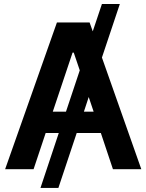

<svg xmlns="http://www.w3.org/2000/svg" viewBox="-20 -839 726 952"><path d="M146.5 0H5.4L262.2 -727.5H424.3L439.9 -683.6L485.4 -819.3H574.2L485.4 -553.7L680.7 0H540L480 -179.7H360.4L269.5 92.8H180.7L271.5 -179.7H206.5ZM339.8 -578.1 241.7 -285.2H307.1L375.5 -490.2L345.7 -578.1ZM396 -285.2H444.3L419.9 -357.9Z"/></svg>

Font: Inter Tight SemiBold
Style: Regular
Weight: 600
Designer: Rasmus Andersson
Foundry: rsms
Version: Version 3.004; ttfautohint (v1.8.4.7-5d5b)